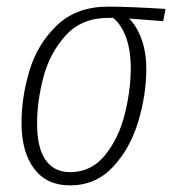

<svg xmlns="http://www.w3.org/2000/svg" viewBox="-20 -549 520 580"><path d="M45 -178Q45 -255 69 -335.5Q93 -416 152 -472.5Q211 -529 307 -529Q368 -529 480 -522L473 -485L370 -493Q394 -469 408 -429.5Q422 -390 422 -341Q422 -263 397.5 -181.5Q373 -100 321 -44.5Q269 11 191 11Q121 11 83 -39.5Q45 -90 45 -178ZM375 -343Q375 -397 361 -435.5Q347 -474 322 -495H307Q227 -495 179 -442.5Q131 -390 111.5 -317Q92 -244 92 -175Q92 -103 117.5 -66Q143 -29 192 -29Q256 -29 297.5 -80.5Q339 -132 357 -204.5Q375 -277 375 -343Z"/></svg>

Font: Fira Sans Extra Condensed ExtraLight
Style: Italic
Weight: 275
Width: 3
Italic angle: -8°
Designer: Carrois Corporate & Edenspiekermann AG
Foundry: Carrois Corporate GbR & Edenspiekermann AG
Version: Version 4.203